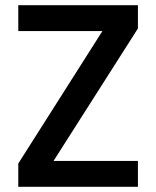

<svg xmlns="http://www.w3.org/2000/svg" viewBox="-20 -715 598 735"><path d="M508 -606 185 -99H508V0H50V-89L372 -596H50V-695H508Z"/></svg>

Font: Parkinsans Medium
Style: Regular
Weight: 500
Designer: Red Stone, Indian Type Foundry
Foundry: Indian Type Foundry
Version: Version 1.000